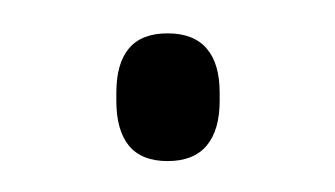

<svg xmlns="http://www.w3.org/2000/svg" viewBox="-20 -92 206 118"><path d="M83 7Q67 7 59.2 -2.5Q51.5 -12 51.5 -30V-35Q51.5 -53 59.2 -62.2Q67 -71.5 83 -71.5Q99 -71.5 107 -62.2Q115 -53 115 -35V-30Q115 -12 107 -2.5Q99 7 83 7Z"/></svg>

Font: Anek Bangla Medium ExtraLight
Style: Regular
Weight: 250
Version: Version 1.003